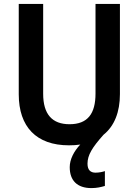

<svg xmlns="http://www.w3.org/2000/svg" viewBox="-20 -734 710 983"><path d="M428 104C428 60 452 21 510 -44C566 -89 594 -161 594 -252V-714H469V-255C469 -152 429 -98 336 -98C247 -98 201 -149 201 -254V-714H76V-251C76 -85 166 10 333 10C353 10 373 9 391 6C358 41 337 82 337 122C337 191 376 229 448 229C475 229 497 224 517 218V142C506 146 487 150 469 150C444 150 428 137 428 104Z"/></svg>

Font: Noto Sans Lao Looped SemiCondensed SemiBold
Style: Regular
Weight: 600
Width: 4
Designer: Mark Frömberg, Ben Mitchell
Foundry: The Fontpad Ltd
Version: Version 1.002